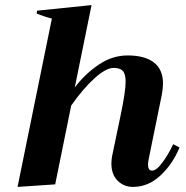

<svg xmlns="http://www.w3.org/2000/svg" viewBox="-20 -725 732 755"><path d="M686 -145Q658 -78 610 -34Q562 10 503 10Q467 10 442.5 -14.5Q418 -39 418 -82Q418 -96 421 -112L454 -270Q474 -365 474 -404Q474 -434 463 -446Q452 -458 427 -458Q397 -458 352 -417.5Q307 -377 260 -310L197 0L49 10L184 -652Q152 -660 124 -672L126 -683L340 -705L274 -381Q315 -435 368.5 -471Q422 -507 482 -507Q549 -507 585 -479.5Q621 -452 621 -396Q621 -378 616 -351L566 -106Q562 -86 562 -78Q562 -54 578 -54Q595 -54 619 -86.5Q643 -119 661 -158Z"/></svg>

Font: Trirong
Style: Bold Italic
Weight: 700
Italic angle: -12°
Designer: Katatrad Team
Foundry: CadsonDemak
Version: Version 1.001